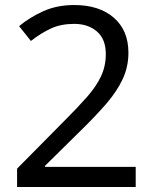

<svg xmlns="http://www.w3.org/2000/svg" viewBox="-20 -744 612 764"><path d="M520 0H48V-73L235 -262Q289 -316 326 -358Q363 -400 382 -440.5Q401 -481 401 -529Q401 -588 366 -618.5Q331 -649 275 -649Q223 -649 183.5 -631Q144 -613 103 -581L56 -640Q98 -675 152.5 -699.5Q207 -724 275 -724Q375 -724 433 -673.5Q491 -623 491 -534Q491 -478 468 -429Q445 -380 404 -332.5Q363 -285 308 -231L159 -84V-80H520Z"/></svg>

Font: Noto Sans Tifinagh Rhissa Ixa
Style: Regular
Weight: 400
Designer: JamraPatel
Foundry: JamraPatel LLC
Version: Version 2.006; ttfautohint (v1.8.4.7-5d5b)